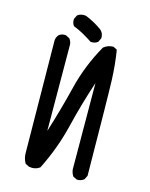

<svg xmlns="http://www.w3.org/2000/svg" viewBox="-118 -870 736 939"><g transform="rotate(15 250.0 -400.5)"><path d="M121.1 -7.8 101.6 -17.6Q87.9 -41 87.9 -68.8Q87.9 -96.7 82 -638.7Q84 -654.3 93.8 -666Q107.4 -677.7 128.9 -675.8L148.4 -666Q158.2 -654.3 160.2 -638.7L162.1 -200.2Q199.2 -317.4 228.5 -436.5Q257.8 -555.7 319.3 -664.1Q340.8 -681.6 368.2 -681.6L387.7 -671.9Q399.4 -599.6 402.3 -523.9Q405.3 -448.2 409.2 -39.1L399.4 -19.5Q383.8 -5.9 362.3 -7.8L342.8 -17.6Q333 -33.2 331.1 -50.8L329.1 -487.3Q290 -370.1 261.2 -251Q232.4 -131.8 175.8 -19.5Q152.3 -2 121.1 -7.8ZM253.9 -675.8Q230.5 -691.4 206.1 -705.1Q181.6 -718.8 156.2 -728.5Q144.5 -742.2 146.5 -763.7L156.2 -783.2Q173.8 -796.9 199.2 -793Q244.1 -775.4 284.2 -746.1Q301.8 -730.5 299.8 -705.1L290 -685.5Q275.4 -673.8 253.9 -675.8Z"/></g></svg>

Font: JasonHandwriting4
Style: Regular
Weight: 400
Version: Version 1.01.21